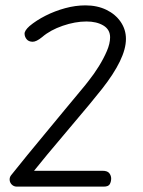

<svg xmlns="http://www.w3.org/2000/svg" viewBox="-20 -695 533 715"><path d="M394 -30Q394 -19 389 -9.5Q384 0 366 0H43Q32 0 24.5 -7Q17 -14 16 -24Q15 -34 21 -42Q47 -75 81.5 -117Q116 -159 152.5 -203Q189 -247 221.5 -286.5Q254 -326 278 -354.5Q302 -383 310 -394Q330 -419 348 -448Q366 -477 378 -505Q390 -533 390 -556Q390 -585 365 -600Q340 -615 302 -615Q260 -615 213.5 -599Q167 -583 137 -557Q115 -539 101 -539.5Q87 -540 80 -548Q72 -557 71.5 -569Q71 -581 90 -598Q115 -619 149.5 -636.5Q184 -654 222.5 -664.5Q261 -675 298 -675Q342 -675 376 -658.5Q410 -642 429.5 -613.5Q449 -585 449 -550Q449 -513 426.5 -466.5Q404 -420 360 -364Q345 -345 312.5 -305.5Q280 -266 238.5 -217.5Q197 -169 156.5 -120Q116 -71 84 -31L77 -59H362Q380 -59 387 -50Q394 -41 394 -30Z"/></svg>

Font: Edu SA Beginner
Style: Regular
Weight: 400
Designer: Tina and Corey Anderson
Foundry: Google for Education
Version: Version 1.003